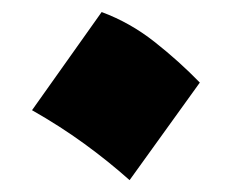

<svg xmlns="http://www.w3.org/2000/svg" viewBox="-20 -478 385 319"><path d="M148.9 -458Q196.3 -440.4 236.8 -408.4Q277.3 -376.5 312 -340.8L195.3 -178.7Q160.2 -210 119.9 -239.3Q79.6 -268.6 33.2 -294.9Z"/></svg>

Font: Pinar Black
Style: Regular
Weight: 900
Designer: Amin Abedi
Version: Version 3.000